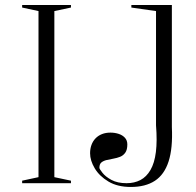

<svg xmlns="http://www.w3.org/2000/svg" viewBox="-20 -728 779 763"><path d="M262 -708V-698L196 -684V-24L262 -10V0H68V-10L133 -24V-684L68 -698V-708ZM500 15Q447 15 411 -6.5Q375 -28 356.5 -59Q338 -90 338 -119Q338 -137 343.5 -152Q349 -167 359.5 -178Q370 -189 385 -195Q400 -201 419 -201Q436 -201 451.5 -196Q467 -191 476.5 -180.5Q486 -170 486 -154Q486 -133 478 -121.5Q470 -110 457.5 -105Q445 -100 430.5 -97.5Q416 -95 403.5 -92Q391 -89 383 -82.5Q375 -76 375 -61Q375 -57 387 -41.5Q399 -26 423 -13Q447 0 483 0Q514 0 538 -12.5Q562 -25 578 -52.5Q594 -80 599.5 -124Q605 -168 600 -230V-684L502 -698V-708H663V-223Q667 -139 650 -86.5Q633 -34 595.5 -9.5Q558 15 500 15Z"/></svg>

Font: Kalnia Light
Style: Regular
Weight: 300
Designer: Frida Medrano
Foundry: Frida Medrano
Version: Version 1.105